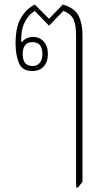

<svg xmlns="http://www.w3.org/2000/svg" viewBox="-20 -578 478 838"><path d="M312 240V-425Q312 -466 302 -491Q292 -516 257 -531L194 -466L132 -530Q103 -513 86.5 -478Q70 -443 73 -395L75 -394Q95 -417 124 -417Q152 -417 170.5 -397Q189 -377 189 -342Q189 -308 171 -288Q153 -268 121 -268Q77 -268 62.5 -303Q48 -338 48 -389Q48 -460 71.5 -500Q95 -540 132 -558L194 -496L254 -558Q305 -544 322.5 -510Q340 -476 340 -426V215L321 240ZM122 -290Q142 -290 153.5 -303.5Q165 -317 165 -342Q165 -394 122 -394Q79 -394 79 -342Q79 -290 122 -290Z"/></svg>

Font: Noto Serif Thai Condensed Thin
Style: Regular
Weight: 100
Width: 3
Designer: Monotype Design Team
Foundry: Monotype Imaging Inc.
Version: Version 2.001; ttfautohint (v1.8.4.7-5d5b)